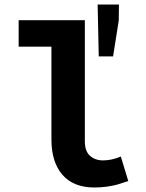

<svg xmlns="http://www.w3.org/2000/svg" viewBox="-20 -812 640 844"><path d="M414.1 -564 409.2 -792H502.9L502 -722.2L477.1 -564ZM395 12.2Q302.7 12.2 254.4 -43.7Q206.1 -99.6 206.1 -198.2V-606.9H62V-723.1H353V-190.9Q353 -147 375.7 -127Q398.4 -106.9 433.1 -106.9Q471.2 -106.9 511.2 -124L543.9 -16.1Q512.2 -5.4 494.9 -0.5Q477.5 4.4 450.9 8.3Q424.3 12.2 395 12.2Z"/></svg>

Font: Office Code Pro Bold
Style: Regular
Weight: 700
Designer: Nathan Rutzky & Paul D. Hunt
Foundry: Adobe Systems Incorporated
Version: Version 1.004;PS 001.004;hotconv 1.0.70;makeotf.lib2.5.58329